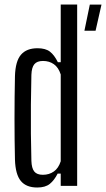

<svg xmlns="http://www.w3.org/2000/svg" viewBox="-20 -820 468 847"><path d="M144.3 7.2Q95.8 7.2 72 -21.5Q48.1 -50.2 46 -115.7Q45 -157.1 44.5 -202.8Q44 -248.5 44 -296Q44 -343.6 44.5 -391.3Q45 -439 46 -484.7Q48.1 -550.7 72.8 -578.9Q97.4 -607.2 145.5 -607.2Q181 -607.2 200.4 -592.1Q219.8 -577 235.2 -545.7H247.9V-800H320.4V0H247.9V-54.3H234.4Q219.4 -24.6 199.6 -8.7Q179.8 7.2 144.3 7.2ZM169.3 -48.9Q196.9 -48.9 217.5 -63.5Q238.1 -78 247.9 -108.6V-491.4Q238.1 -522.4 217.7 -536.7Q197.3 -551.1 169.7 -551.1Q143.5 -551.1 131.6 -536.8Q119.6 -522.5 118.5 -489.8Q116.8 -423.2 116.3 -357.9Q115.7 -292.5 116.3 -230.4Q116.8 -168.3 118.5 -110.2Q119.6 -77.9 131.2 -63.4Q142.7 -48.9 169.3 -48.9ZM352.4 -684.4 376.2 -799.6H427.7L401.6 -684.4Z"/></svg>

Font: Big Shoulders Display SC Thin
Style: Regular
Weight: 100
Designer: Patric King
Foundry: XO Type Co
Version: Version 2.002